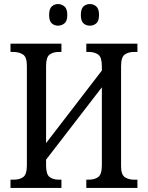

<svg xmlns="http://www.w3.org/2000/svg" viewBox="-20 -930 732 950"><path d="M32 0V-41H49Q77 -41 95 -54Q113 -67 113 -112V-605Q113 -648 93.5 -660.5Q74 -673 46 -673H32V-714H284V-673H271Q243 -673 225.5 -660Q208 -647 208 -603V-222L484 -581V-602Q484 -647 466 -660Q448 -673 419 -673H407V-714H660V-673H643Q615 -673 597 -660Q579 -647 579 -602V-108Q579 -66 597.5 -53.5Q616 -41 643 -41H660V0H407V-41H419Q448 -41 466 -54Q484 -67 484 -113V-498L208 -140V-112Q208 -67 225.5 -54Q243 -41 271 -41H284V0ZM425 -803Q406 -803 393 -814.5Q380 -826 380 -856Q380 -886 393 -898Q406 -910 425 -910Q443 -910 456.5 -898Q470 -886 470 -856Q470 -826 456.5 -814.5Q443 -803 425 -803ZM267 -803Q249 -803 236 -814.5Q223 -826 223 -856Q223 -886 236 -898Q249 -910 267 -910Q285 -910 299 -898Q313 -886 313 -856Q313 -826 299 -814.5Q285 -803 267 -803Z"/></svg>

Font: Noto Serif Condensed
Style: Regular
Weight: 400
Width: 3
Designer: Monotype Design Team
Foundry: Monotype Imaging Inc.
Version: Version 2.013; ttfautohint (v1.8.4.7-5d5b)